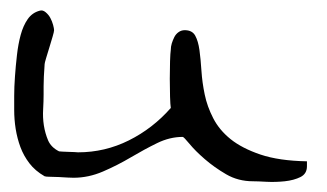

<svg xmlns="http://www.w3.org/2000/svg" viewBox="-20 -354 640 376"><path d="M337.9 -85.9Q312.5 -85.9 287.6 -73.7Q262.7 -61.5 236.3 -45.9Q210 -30.3 181.6 -18.1Q153.3 -5.9 124 -5.9Q120.1 -5.9 112.3 -6.3Q104.5 -6.8 95.2 -7.3Q85.9 -7.8 78.1 -7.8Q70.3 -7.8 67.4 -8.8Q48.8 -19.5 37.6 -34.2Q26.4 -48.8 20 -65.9Q13.7 -83 10.7 -101.6Q7.8 -120.1 7.8 -138.7V-166Q7.8 -183.6 9.3 -204.1Q10.7 -224.6 13.2 -246.1Q15.6 -267.6 20.5 -285.6Q25.4 -303.7 34.2 -316.4Q43 -329.1 57.6 -333Q63.5 -335 69.3 -330.1Q75.2 -325.2 78.6 -318.8Q82 -312.5 84 -305.2Q85.9 -297.9 85.9 -294.9Q85.9 -292 83 -282.2Q80.1 -272.5 76.7 -261.2Q73.2 -250 70.3 -240.2Q67.4 -230.5 67.4 -228.5Q67.4 -227.5 66.9 -220.2Q66.4 -212.9 65.9 -204.1Q65.4 -195.3 65.4 -185.1Q65.4 -174.8 65.4 -168.9Q65.4 -156.2 64.5 -140.1Q63.5 -124 65.9 -108.4Q68.4 -92.8 74.2 -79.1Q80.1 -65.4 95.7 -57.6Q96.7 -57.6 102.1 -57.1Q107.4 -56.6 113.8 -56.6Q120.1 -56.6 125.5 -56.2Q130.9 -55.7 132.8 -55.7Q185.5 -55.7 232.4 -79.1Q279.3 -102.5 314.5 -142.6Q313.5 -148.4 313 -165Q312.5 -181.6 312.5 -199.7Q312.5 -217.8 313 -233.9Q313.5 -250 314.5 -256.8Q314.5 -262.7 316.4 -269Q318.4 -275.4 321.3 -281.2Q324.2 -287.1 329.6 -291Q335 -294.9 341.8 -294.9Q356.4 -294.9 362.3 -284.2Q368.2 -273.4 370.6 -255.9Q373 -238.3 374.5 -215.3Q376 -192.4 380.9 -168.9Q385.7 -145.5 397.5 -122.6Q409.2 -99.6 431.6 -81.5Q454.1 -63.5 490.2 -51.3Q526.4 -39.1 581.1 -38.1Q581.1 -36.1 581.1 -33.2Q581.1 -30.3 581.1 -28.3Q581.1 -13.7 568.4 -7.3Q555.7 -1 537.6 1Q519.5 2.9 502 2Q484.4 1 475.6 1Q446.3 1 422.9 -12.7Q399.4 -26.4 380.9 -42.5Q362.3 -58.6 351.1 -72.3Q339.8 -85.9 337.9 -85.9Z"/></svg>

Font: Swanky and Moo Moo Cyrillic
Style: Regular
Weight: 400
Designer: Kimberly Geswein; Denis Ignatov
Foundry: Kimberly Geswein; Denis Ignatov
Version: Version 1.003 June 27, 2018